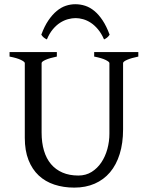

<svg xmlns="http://www.w3.org/2000/svg" viewBox="-20 -857 694 892"><path d="M622.6 -594.2Q589.4 -587.4 570.6 -579.1Q551.8 -570.8 551.8 -564V-255.9Q551.8 -191.9 536.1 -141.6Q520.5 -91.3 491.2 -56.6Q461.9 -22 419.9 -3.7Q377.9 14.6 325.2 14.6Q274.9 14.6 232.7 0.7Q190.4 -13.2 159.9 -41.7Q129.4 -70.3 112.3 -113.8Q95.2 -157.2 95.2 -216.8V-564Q95.2 -569.8 77.4 -578.6Q59.6 -587.4 24.4 -594.2V-615.2H244.1V-594.2Q210.9 -587.4 192.1 -579.1Q173.3 -570.8 173.3 -564V-241.2Q173.3 -194.3 184.3 -157.2Q195.3 -120.1 217 -94.5Q238.8 -68.8 270.5 -55.2Q302.2 -41.5 344.2 -41.5Q378.9 -41.5 405.8 -58.3Q432.6 -75.2 450.9 -102.5Q469.2 -129.9 478.8 -164.8Q488.3 -199.7 488.3 -235.8V-564Q488.3 -569.8 470.5 -578.6Q452.6 -587.4 417.5 -594.2V-615.2H622.6ZM171.9 -695.8Q186.5 -735.4 204.8 -762.2Q223.1 -789.1 243.4 -805.9Q263.7 -822.8 285.6 -830.1Q307.6 -837.4 329.6 -837.4Q353.5 -837.4 376 -830.1Q398.4 -822.8 418.7 -805.9Q439 -789.1 456.8 -762.2Q474.6 -735.4 489.3 -695.8Q483.4 -687 477.5 -682.4Q471.7 -677.7 463.4 -673.8Q451.2 -701.7 435.3 -720.7Q419.4 -739.7 401.9 -751.2Q384.3 -762.7 366 -767.8Q347.7 -772.9 331.5 -772.9Q314.5 -772.9 295.7 -767.8Q276.9 -762.7 259 -751.2Q241.2 -739.7 225.3 -720.7Q209.5 -701.7 197.8 -673.8Q189.5 -677.7 183.6 -682.4Q177.7 -687 171.9 -695.8Z"/></svg>

Font: Gentium Unicode
Style: Regular
Weight: 400
Version: Version 1.009